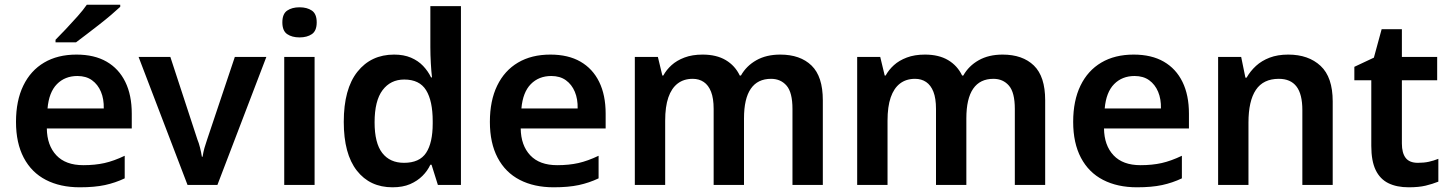

<svg xmlns="http://www.w3.org/2000/svg" viewBox="-20 -786 6163 816"><path d="M305 -554Q381 -554 433 -524Q485 -494 512.5 -438Q540 -382 540 -303V-240H179Q180 -168 219.5 -126Q259 -84 334 -84Q384 -84 424 -93Q464 -102 510 -124V-28Q470 -9 426 0.5Q382 10 319 10Q236 10 175 -21.5Q114 -53 81 -115.5Q48 -178 48 -268Q48 -358 79 -422Q110 -486 167.5 -520Q225 -554 305 -554ZM309 -463Q256 -463 222 -428.5Q188 -394 182 -325H421Q422 -365 409 -396Q396 -427 371 -445Q346 -463 309 -463ZM491 -757Q475 -742 451.5 -722Q428 -702 401 -681Q374 -660 348.5 -640.5Q323 -621 303 -606H216V-617Q235 -636 260 -662.5Q285 -689 309.5 -716.5Q334 -744 349 -766H491Z M777 0 569 -544H704L819 -193Q825 -179 830 -159Q835 -139 838 -120H841Q844 -140 849 -157.5Q854 -175 860 -192L978 -544H1112L904 0Z M1317 -544V0H1188V-544ZM1253 -755Q1285 -755 1305.5 -741Q1326 -727 1326 -691Q1326 -655 1305.5 -641Q1285 -627 1253 -627Q1221 -627 1200.5 -641Q1180 -655 1180 -691Q1180 -727 1200.5 -741Q1221 -755 1253 -755Z M1648 10Q1552 10 1496.5 -61Q1441 -132 1441 -268Q1441 -408 1499 -481Q1557 -554 1655 -554Q1696 -554 1726.5 -541Q1757 -528 1778 -506Q1799 -484 1812 -457H1816Q1813 -482 1811 -517.5Q1809 -553 1809 -586V-760H1939V0H1841L1814 -86H1809Q1797 -60 1775.5 -38.5Q1754 -17 1723 -3.5Q1692 10 1648 10ZM1697 -94Q1763 -94 1791 -136.5Q1819 -179 1819 -261V-271Q1819 -357 1791 -402.5Q1763 -448 1698 -448Q1640 -448 1606 -403Q1572 -358 1572 -266Q1572 -178 1604.5 -136Q1637 -94 1697 -94Z M2319 -554Q2395 -554 2447 -524Q2499 -494 2526.5 -438Q2554 -382 2554 -303V-240H2193Q2194 -168 2233.5 -126Q2273 -84 2348 -84Q2398 -84 2438 -93Q2478 -102 2524 -124V-28Q2484 -9 2440 0.5Q2396 10 2333 10Q2250 10 2189 -21.5Q2128 -53 2095 -115.5Q2062 -178 2062 -268Q2062 -358 2093 -422Q2124 -486 2181.5 -520Q2239 -554 2319 -554ZM2323 -463Q2270 -463 2236 -428.5Q2202 -394 2196 -325H2435Q2436 -365 2423 -396Q2410 -427 2385 -445Q2360 -463 2323 -463Z M3296 -554Q3381 -554 3429 -507.5Q3477 -461 3477 -360V0H3348V-323Q3348 -393 3323 -422Q3298 -451 3257 -451Q3200 -451 3171 -409Q3142 -367 3142 -283V0H3013V-323Q3013 -368 3002 -396Q2991 -424 2971 -437.5Q2951 -451 2924 -451Q2886 -451 2860 -431Q2834 -411 2820.5 -372Q2807 -333 2807 -273V0H2678V-544H2776L2795 -465H2799Q2812 -489 2834 -509Q2856 -529 2889 -541.5Q2922 -554 2966 -554Q3025 -554 3064.5 -530.5Q3104 -507 3124 -465H3129Q3152 -506 3194.5 -530Q3237 -554 3296 -554Z M4241 -554Q4326 -554 4374 -507.5Q4422 -461 4422 -360V0H4293V-323Q4293 -393 4268 -422Q4243 -451 4202 -451Q4145 -451 4116 -409Q4087 -367 4087 -283V0H3958V-323Q3958 -368 3947 -396Q3936 -424 3916 -437.5Q3896 -451 3869 -451Q3831 -451 3805 -431Q3779 -411 3765.5 -372Q3752 -333 3752 -273V0H3623V-544H3721L3740 -465H3744Q3757 -489 3779 -509Q3801 -529 3834 -541.5Q3867 -554 3911 -554Q3970 -554 4009.5 -530.5Q4049 -507 4069 -465H4074Q4097 -506 4139.5 -530Q4182 -554 4241 -554Z M4798 -554Q4874 -554 4926 -524Q4978 -494 5005.5 -438Q5033 -382 5033 -303V-240H4672Q4673 -168 4712.5 -126Q4752 -84 4827 -84Q4877 -84 4917 -93Q4957 -102 5003 -124V-28Q4963 -9 4919 0.5Q4875 10 4812 10Q4729 10 4668 -21.5Q4607 -53 4574 -115.5Q4541 -178 4541 -268Q4541 -358 4572 -422Q4603 -486 4660.5 -520Q4718 -554 4798 -554ZM4802 -463Q4749 -463 4715 -428.5Q4681 -394 4675 -325H4914Q4915 -365 4902 -396Q4889 -427 4864 -445Q4839 -463 4802 -463Z M5455 -554Q5541 -554 5592.5 -506Q5644 -458 5644 -355V0H5515V-318Q5515 -386 5490 -418.5Q5465 -451 5415 -451Q5349 -451 5317.5 -404Q5286 -357 5286 -265V0H5157V-544H5255L5273 -456H5278Q5294 -484 5318 -506Q5342 -528 5376 -541Q5410 -554 5455 -554Z M6006 -94Q6032 -94 6052.5 -98.5Q6073 -103 6093 -111V-14Q6068 -4 6039 3Q6010 10 5967 10Q5916 10 5880.5 -7.5Q5845 -25 5826.5 -63.5Q5808 -102 5808 -166V-445H5736V-502L5819 -541L5852 -662H5938V-544H6088V-445H5938V-176Q5938 -136 5954 -115Q5970 -94 6006 -94Z"/></svg>

Font: Noto Sans Hebrew Thin SemiBold
Style: Regular
Weight: 600
Version: Version 3.001